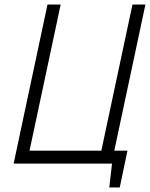

<svg xmlns="http://www.w3.org/2000/svg" viewBox="-20 -720 660 845"><path d="M483 -57 620 -700H563L426 -57H110L247 -700H189L40 0H473L461 105H507L541 -57Z"/></svg>

Font: Advent Pro
Style: Italic
Weight: 400
Italic angle: -12°
Designer: VivaRado, Andreas Kalpakidis
Foundry: VivaRado, Andreas Kalpakidis
Version: Version 3.000